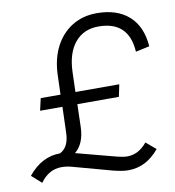

<svg xmlns="http://www.w3.org/2000/svg" viewBox="-123 -785 810 888"><g transform="rotate(-10 282.5 -340.5)"><path d="M409 30Q393 30 375.5 27Q358 24 338 19L155 -31Q130 -38 106 -38Q46 -38 6 18L-40 -23Q24 -102 111 -102Q153 -124 155 -189L159 -312H54L67 -369H160L163 -462Q166 -538 195 -593.5Q224 -649 274 -680Q324 -711 390 -711Q485 -711 540.5 -661.5Q596 -612 603 -518L538 -504Q529 -649 387 -649Q317 -649 276.5 -600Q236 -551 233 -464L230 -369H436L424 -312H229L226 -203Q223 -127 179 -91L369 -41Q382 -38 393.5 -36Q405 -34 415 -34Q468 -34 508 -83L554 -44Q493 30 409 30Z"/></g></svg>

Font: Red Hat Display
Style: Italic
Weight: 400
Italic angle: -12°
Designer: Pentagram, MCKL
Foundry: Pentagram, MCKL
Version: Version 1.023; ttfautohint (v1.8.3)